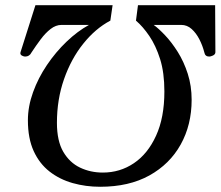

<svg xmlns="http://www.w3.org/2000/svg" viewBox="-20 -713 857 746"><path d="M815.9 -692.9 816.9 -509.8Q816.4 -501.5 807.4 -497.3Q798.3 -493.2 793 -493.2Q776.9 -493.2 773.9 -509.3Q767.1 -536.1 754.6 -560.3Q742.2 -584.5 724.6 -600.3Q707 -616.2 684.1 -616.2H577.1Q596.7 -602.1 621.8 -575.4Q647 -548.8 670.7 -511.2Q694.3 -473.6 709.5 -426.5Q724.6 -379.4 724.6 -325.2Q724.6 -228 682.1 -151.6Q639.6 -75.2 560.3 -31.2Q481 12.7 369.1 12.7Q313 12.7 262.2 -1.7Q211.4 -16.1 172.4 -46.6Q133.3 -77.1 110.8 -126.2Q88.4 -175.3 88.4 -245.6Q88.4 -299.3 108.4 -354.7Q128.4 -410.2 162.4 -460.4Q196.3 -510.7 238.8 -551.3Q281.2 -591.8 325.7 -616.2H219.2Q196.8 -616.2 176.5 -600.3Q156.2 -584.5 138.2 -560.3Q120.1 -536.1 102.5 -509.3Q94.7 -493.2 77.6 -493.2Q72.8 -493.2 65.9 -496.6Q59.1 -500 59.1 -506.3Q59.1 -508.8 59.6 -509.8L117.7 -692.9H417.5L408.7 -632.8Q350.6 -602.1 303.5 -543.2Q256.3 -484.4 228.8 -405.5Q201.2 -326.7 201.2 -235.8Q201.2 -165.5 225.8 -123.3Q250.5 -81.1 291 -61.8Q331.5 -42.5 379.4 -42.5Q446.3 -42.5 500.2 -78.9Q554.2 -115.2 586.4 -185.8Q618.7 -256.3 618.7 -357.4Q618.7 -430.7 602.1 -483.4Q585.4 -536.1 560.3 -573Q535.2 -609.9 508.3 -632.8L516.1 -692.9Z"/></svg>

Font: Gelasio Medium
Style: Italic
Weight: 500
Italic angle: -8.5°
Designer: Eben Sorkin
Foundry: Eben Sorkin
Version: Version 1.008